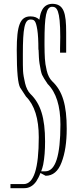

<svg xmlns="http://www.w3.org/2000/svg" viewBox="-20 -942 407 1013"><path d="M35.2 50.8H55.7H106.4H108.4C132.8 50.8 154.3 39.1 170.9 15.6C179.7 2 187.5 -12.7 193.4 -29.3L220.7 -14.6C258.8 -14.6 287.1 -38.1 304.7 -85C323.2 -132.8 332 -191.4 332 -262.7C332 -386.7 310.5 -461.9 254.9 -513.7C242.2 -526.4 232.4 -544.9 226.6 -569.3C220.7 -593.8 217.8 -614.3 216.8 -632.8C215.8 -651.4 214.8 -674.8 214.8 -703.1V-706.1V-708V-721.7C214.8 -857.4 223.6 -906.2 254.9 -906.2C279.3 -906.2 297.9 -892.6 297.9 -747.1L296.9 -686.5V-664.1H329.1V-770.5C329.1 -873 317.4 -921.9 254.9 -921.9C227.5 -920.9 209 -907.2 198.2 -880.9C193.4 -870.1 190.4 -855.5 187.5 -837.9C176.8 -849.6 161.1 -855.5 140.6 -855.5C85.9 -855.5 68.4 -807.6 68.4 -677.7C68.4 -557.6 75.2 -501 85.9 -480.5L117.2 -432.6C162.1 -387.7 184.6 -316.4 184.6 -217.8C184.6 -52.7 158.2 29.3 104.5 29.3H35.2ZM100.6 -656.2C100.6 -792 109.4 -838.9 140.6 -838.9C160.2 -838.9 168.9 -835 176.8 -785.2C180.7 -760.7 182.6 -726.6 182.6 -680.7L183.6 -678.7C184.6 -649.4 185.5 -626 188.5 -607.4C193.4 -577.1 197.3 -557.6 202.1 -546.9C207 -536.1 216.8 -520.5 231.4 -499C276.4 -454.1 298.8 -382.8 298.8 -285.2C298.8 -120.1 272.5 -38.1 218.8 -38.1H197.3C202.1 -49.8 205.1 -61.5 208 -74.2C214.8 -109.4 217.8 -149.4 217.8 -195.3C217.8 -320.3 194.3 -394.5 140.6 -446.3C127.9 -459 118.2 -478.5 112.3 -502.9C106.4 -528.3 102.5 -549.8 101.6 -567.4C100.6 -585.9 100.6 -610.4 100.6 -642.6Z"/></svg>

Font: Caledo
Style: Light
Weight: 300
Designer: BSozoo
Foundry: BSozoo
Version: Version 002.000